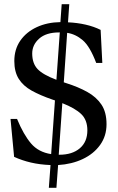

<svg xmlns="http://www.w3.org/2000/svg" viewBox="-20 -769 561 912"><path d="M212 123 220 15Q169 13 126.5 3Q84 -7 47 -24L30 -204H61Q92 -129 127.5 -87.5Q163 -46 223 -37L241 -292Q236 -294 229 -296Q171 -316 130.5 -338.5Q90 -361 69 -394.5Q48 -428 48 -479Q48 -535 76.5 -576Q105 -617 154.5 -640Q204 -663 267 -664L273 -749H309L303 -663Q347 -661 386.5 -652Q426 -643 458 -627L466 -470H437Q407 -549 373 -578Q339 -607 299 -613L283 -378Q289 -376 295 -374Q352 -356 395 -332Q438 -308 462 -272Q486 -236 486 -179Q486 -123 455.5 -80.5Q425 -38 373 -13.5Q321 11 256 15L248 123ZM133 -515Q133 -468 158.5 -441Q184 -414 248 -390L264 -615H261Q199 -615 166 -585.5Q133 -556 133 -515ZM395 -150Q395 -199 366 -227Q337 -255 276 -279L259 -34H262Q323 -34 359 -64.5Q395 -95 395 -150Z"/></svg>

Font: Gulzar
Style: Regular
Weight: 400
Designer: Borna Izadpanah, Alice Savoie, Simon Cozens, Fiona Ross
Version: Version 1.000;[7b34f74]; ttfautohint (v1.8.4)